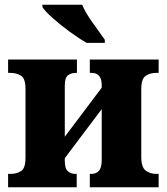

<svg xmlns="http://www.w3.org/2000/svg" viewBox="-20 -786 699 806"><path d="M14 0H302V-56H296Q278 -56 265 -67Q252 -78 252 -111V-122L407 -328V-115Q407 -81 395 -68.5Q383 -56 364 -56H357V0H646V-56H635Q610 -56 591.5 -70Q573 -84 573 -127V-412Q573 -455 591.5 -467.5Q610 -480 635 -480H646V-536H357V-480H364Q407 -480 407 -429V-418L252 -212V-427Q252 -460 265.5 -470Q279 -480 298 -480H303V-536H14V-480H24Q50 -480 68.5 -468Q87 -456 87 -413V-123Q87 -80 68.5 -68Q50 -56 24 -56H14ZM344 -606H420V-619Q400 -648 369.5 -690Q339 -732 325 -766H158V-756Q170 -738 202 -709.5Q234 -681 273 -652.5Q312 -624 344 -606Z"/></svg>

Font: Noto Serif SemiCondensed Extra
Style: Regular
Weight: 800
Width: 4
Designer: Monotype Design Team
Foundry: Monotype Imaging Inc.
Version: Version 1.002